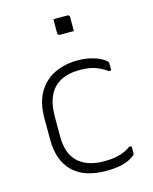

<svg xmlns="http://www.w3.org/2000/svg" viewBox="-115 -832 730 918"><g transform="rotate(-15 250.0 -373.0)"><path d="M298 -536Q337 -536 366 -528.5Q395 -521 413 -511Q431 -501 438 -494Q442 -490 442.5 -488Q443 -486 443 -481Q443 -473 443 -464.5Q443 -456 443 -448H431Q412 -462 380.5 -475.5Q349 -489 298 -489Q240 -489 201.5 -468Q163 -447 144 -406Q125 -365 125 -305V-205Q125 -165 135.5 -134Q146 -103 167 -82Q189 -60 222 -48.5Q255 -37 298 -37Q333 -37 357.5 -42Q382 -47 400 -55Q418 -63 431 -73H443Q443 -64 443 -55.5Q443 -47 443 -38Q443 -36 442.5 -34Q442 -32 440 -30Q432 -22 414.5 -12.5Q397 -3 368.5 3.5Q340 10 297 10Q243 10 202 -3.5Q161 -17 132.5 -44.5Q104 -72 89.5 -112Q75 -152 75 -204V-310Q75 -388 105 -438Q135 -488 185.5 -512Q236 -536 298 -536ZM239 -756Q248 -756 256.5 -756Q265 -756 273.5 -756Q282 -756 290.5 -756Q299 -756 308 -756Q313 -756 316 -753Q319 -750 319 -745V-676Q310 -676 301.5 -676Q293 -676 284.5 -676Q276 -676 267.5 -676Q259 -676 250 -676Q245 -676 242 -679Q239 -682 239 -687Z"/></g></svg>

Font: Recursive Light
Style: Regular
Weight: 300
Version: Version 1.085